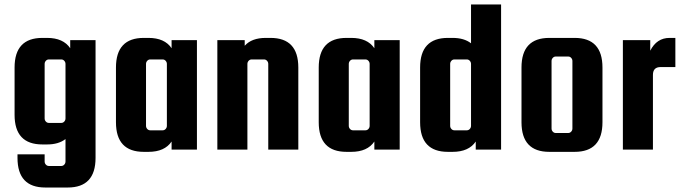

<svg xmlns="http://www.w3.org/2000/svg" viewBox="-20 -667 3046 856"><path d="M406 -488V37Q406 169 282 169H182Q58 169 58 37V21H179V53Q179 61 184.5 67Q190 73 198 73H253Q261 73 266.5 67Q272 61 272 53V-47Q241 -23 190 -23H169Q45 -23 45 -155V-366Q45 -498 169 -498H190Q262 -498 293 -452V-488ZM272 -139V-382Q272 -390 266.5 -396Q261 -402 253 -402H198Q190 -402 184.5 -396Q179 -390 179 -382V-139Q179 -131 184.5 -125Q190 -119 198 -119H253Q261 -119 266.5 -125Q272 -131 272 -139Z M745 -488H858V0H745V-36Q714 10 642 10H621Q497 10 497 -122V-366Q497 -498 621 -498H642Q714 -498 745 -452ZM724 -106V-382Q724 -390 718.5 -396Q713 -402 705 -402H650Q642 -402 636.5 -396Q631 -390 631 -382V-106Q631 -98 636.5 -92Q642 -86 650 -86H705Q713 -86 718.5 -92Q724 -98 724 -106Z M1083 0H949V-488H1071V-463Q1102 -498 1165 -498H1186Q1310 -498 1310 -366V0H1176V-382Q1176 -390 1170.5 -396Q1165 -402 1157 -402H1102Q1094 -402 1088.5 -396Q1083 -390 1083 -382Z M1649 -488H1762V0H1649V-36Q1618 10 1546 10H1525Q1401 10 1401 -122V-366Q1401 -498 1525 -498H1546Q1618 -498 1649 -452ZM1628 -106V-382Q1628 -390 1622.5 -396Q1617 -402 1609 -402H1554Q1546 -402 1540.5 -396Q1535 -390 1535 -382V-106Q1535 -98 1540.5 -92Q1546 -86 1554 -86H1609Q1617 -86 1622.5 -92Q1628 -98 1628 -106Z M1998 -498Q2049 -498 2080 -474V-647H2214V0H2101V-36Q2070 10 1998 10H1977Q1853 10 1853 -122V-366Q1853 -498 1977 -498ZM2080 -106V-382Q2080 -390 2074.5 -396Q2069 -402 2061 -402H2006Q1998 -402 1992.5 -396Q1987 -390 1987 -382V-106Q1987 -98 1992.5 -92Q1998 -86 2006 -86H2061Q2069 -86 2074.5 -92Q2080 -98 2080 -106Z M2666 -366V-122Q2666 10 2542 10H2429Q2305 10 2305 -122V-366Q2305 -498 2429 -498H2542Q2666 -498 2666 -366ZM2532 -94V-395Q2532 -403 2526.5 -409Q2521 -415 2513 -415H2458Q2450 -415 2444.5 -409Q2439 -403 2439 -395V-94Q2439 -86 2444.5 -80Q2450 -74 2458 -74H2513Q2521 -74 2526.5 -80Q2532 -86 2532 -94Z M2965 -498H2991V-368H2925Q2891 -368 2891 -333V0H2757V-488H2879V-441Q2908 -498 2965 -498Z"/></svg>

Font: Squada One
Style: Regular
Weight: 400
Designer: Joe Prince
Foundry: Joe Prince
Version: Version 1.001